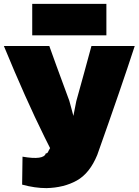

<svg xmlns="http://www.w3.org/2000/svg" viewBox="-31 -942 714 989"><path d="M83 9Q83 -39 85 -135Q195 -116 205 -152Q208 -152 210 -152.5Q212 -153 214 -155.5Q216 -158 217 -160.5Q218 -163 221 -168.5Q224 -174 227 -179L198 -237Q101 -433 -11 -705H223Q245 -642 326 -423Q329 -411 336 -386.5Q343 -362 347 -345L362 -421Q376 -470 402 -565.5Q428 -661 440 -705H663Q594 -493 470 -144Q431 -49 364.5 -12Q298 25 208 27Q149 27 83 9ZM517 -760H135V-922H517Z"/></svg>

Font: Repo
Style: ExtraBlack
Weight: 1000
Designer: Stefan Peev
Foundry: Context Ltd
Version: Version 001.000